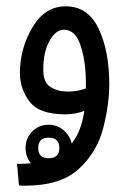

<svg xmlns="http://www.w3.org/2000/svg" viewBox="-20 -357 402 608"><path d="M195 -67Q163 -67 140 -81.5Q117 -96 117 -136Q117 -193 137 -228Q157 -263 182 -263Q219 -263 235.5 -212Q252 -161 252 -95Q252 -85 252 -77Q226 -67 195 -67ZM59 231Q172 231 229.5 178Q287 125 306.5 50Q326 -25 326 -91Q326 -195 292.5 -266Q259 -337 188 -337Q122 -337 82.5 -270Q43 -203 43 -125Q43 -76 73.5 -35.5Q104 5 186 5Q220 5 247 -6Q243 23 233.5 49.5Q224 76 207 97Q201 72 181 55Q161 38 134 38Q103 38 82 59.5Q61 81 61 112Q61 139 78 160Q57 162 34 162L40 230Q49 231 59 231ZM101 112Q101 79 134 79Q168 79 168 112Q168 144 134 144Q101 144 101 112Z"/></svg>

Font: Noto Sans Arabic Condensed
Style: Regular
Weight: 400
Width: 3
Designer: Nadine Chahine
Foundry: Monotype Imaging Inc.
Version: 1.001